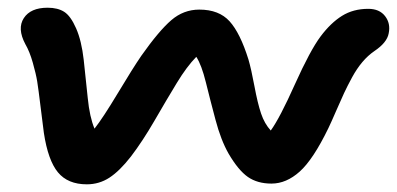

<svg xmlns="http://www.w3.org/2000/svg" viewBox="-20 -482 1034 500"><path d="M206.1 -2Q156.7 -2 130.9 -33.2Q105 -64.5 94.2 -136.2Q91.8 -154.3 85.9 -202.1Q80.1 -250 76.9 -269.8Q73.7 -289.6 65.4 -318.8Q57.1 -348.1 45.9 -367.2Q24.4 -407.7 42 -434.8Q59.6 -461.9 104 -461.9Q130.4 -461.9 147.2 -451.2Q164.1 -440.4 178.2 -408.2Q192.4 -376 198 -326.2Q203.6 -276.4 208.5 -226.8Q213.4 -177.2 226.1 -147Q248 -174.8 286.9 -239.5Q325.7 -304.2 348.1 -336.9Q394 -401.9 426 -429.4Q458 -457 499 -457Q550.3 -457 577.9 -426.5Q605.5 -396 627 -327.1Q634.3 -302.2 642.6 -257.6Q650.9 -212.9 659.9 -186.3Q668.9 -159.7 685.1 -142.1Q708.5 -174.3 748 -262.5Q787.6 -350.6 814.9 -387.2Q841.3 -422.4 870.6 -440.7Q899.9 -459 939 -459Q968.3 -459 982.9 -439.9Q997.6 -420.9 992.2 -395Q987.8 -371.1 955.1 -349.1Q938 -337.4 923.6 -320.3Q909.2 -303.2 897 -280.8Q884.8 -258.3 876 -239.5Q867.2 -220.7 855 -192.4Q842.8 -164.1 835 -147.9Q795.4 -66.4 760.5 -35.2Q725.6 -3.9 687 -3.9Q650.4 -3.9 625.5 -21.2Q600.6 -38.6 575.2 -82Q555.2 -117.2 541.3 -169.7Q527.3 -222.2 516.1 -267.6Q504.9 -313 491.2 -334Q466.3 -308.6 440.2 -265.6Q414.1 -222.7 382.6 -168.2Q351.1 -113.8 320.8 -74.2Q291.5 -36.6 264.9 -19.3Q238.3 -2 206.1 -2Z"/></svg>

Font: Shantell Sans Irregular Bouncy
Style: Italic
Weight: 600
Italic angle: -11.31°
Designer: Stephen Nixon, Anya Danilova, Shantell Martin
Foundry: Arrow Type
Version: Version 1.006;[9816181b4]